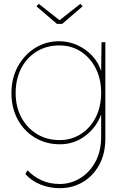

<svg xmlns="http://www.w3.org/2000/svg" viewBox="-20 -746 643 1006"><path d="M294 240Q240 240 192.5 221Q145 202 113 166L124 146Q155 179 197.5 198.5Q240 218 293 218Q350 218 399.5 188Q449 158 479.5 102.5Q510 47 510 -30V-146Q484 -77 426 -33.5Q368 10 294 10Q221 10 163.5 -24.5Q106 -59 73 -119.5Q40 -180 40 -258Q40 -337 74 -398.5Q108 -460 164.5 -495Q221 -530 290 -530Q339 -530 384 -510Q429 -490 462.5 -454.5Q496 -419 510 -373L512 -525H532V-21Q532 60 499.5 118.5Q467 177 413 208.5Q359 240 294 240ZM293 -12Q354 -12 403.5 -43.5Q453 -75 481.5 -131Q510 -187 510 -260Q510 -332 481.5 -388Q453 -444 403.5 -476Q354 -508 291 -508Q224 -508 172 -476Q120 -444 91 -387.5Q62 -331 62 -258Q62 -187 91.5 -131.5Q121 -76 173 -44Q225 -12 293 -12ZM278 -621 171 -713 183 -726 292 -640 401 -726 413 -713 306 -621Z"/></svg>

Font: Lexend Thin
Style: Regular
Weight: 100
Designer: Bonnie Shaver-Troup, Thomas Jockin
Foundry: Lexend
Version: Version 1.007; ttfautohint (v1.8.3)